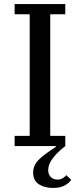

<svg xmlns="http://www.w3.org/2000/svg" viewBox="-20 -718 402 944"><path d="M240 206Q199 206 171 188Q143 170 143 130Q143 93 173.5 64.5Q204 36 255 4L254 0H52V-50H126V-648H52V-698H301V-648H227V-50H301V0Q273 22 256.5 40Q240 58 231 72.5Q222 87 219.5 98.5Q217 110 217 119Q217 139 229.5 152Q242 165 263 165Q277 165 288 158.5Q299 152 306 143L330 166Q319 183 297 194.5Q275 206 240 206Z"/></svg>

Font: IBM Plex Serif Text
Style: Regular
Weight: 450
Designer: Mike Abbink, Paul van der Laan, Pieter van Rosmalen
Foundry: Bold Monday
Version: Version 3.001